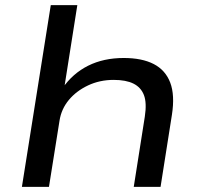

<svg xmlns="http://www.w3.org/2000/svg" viewBox="-20 -725 783 745"><path d="M65 0 177 -705H280L229 -382H222Q262 -440 322 -470Q382 -500 460 -500Q531 -500 576.5 -476.5Q622 -453 640.5 -404.5Q659 -356 647 -279L603 0H499L542 -273Q550 -326 538.5 -356Q527 -386 498 -400.5Q469 -415 421 -415Q367 -415 321.5 -393.5Q276 -372 247 -337Q218 -302 211 -257L170 0Z"/></svg>

Font: Nunito Sans 10pt Expanded Medium
Style: Italic
Weight: 500
Width: 7
Italic angle: -9°
Designer: Vernon Adams
Foundry: Vernon Adams
Version: Version 3.101;gftools[0.9.27]